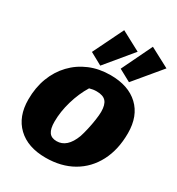

<svg xmlns="http://www.w3.org/2000/svg" viewBox="-227 -1115 1167 1269"><g transform="rotate(30 356.5 -481.0)"><path d="M315 14Q179 14 102 -59.5Q25 -133 25 -263Q25 -354 53.5 -429Q82 -504 134.5 -559Q187 -614 258.5 -644Q330 -674 417 -674Q553 -674 630 -601.5Q707 -529 707 -398Q707 -273 658.5 -180Q610 -87 522 -36.5Q434 14 315 14ZM324 -117Q404 -117 445 -226Q454 -253 463 -292.5Q472 -332 477.5 -370.5Q483 -409 483 -432Q483 -486 461.5 -510.5Q440 -535 390 -535Q363 -535 336 -527Q296 -462 272 -380.5Q248 -299 248 -222Q248 -168 266 -142.5Q284 -117 324 -117ZM345 -976 493 -897 325 -694 232 -745ZM564 -976 713 -897 544 -694 452 -744Z"/></g></svg>

Font: Piazzolla Black
Style: Italic
Weight: 900
Italic angle: -11.3°
Designer: Juan Pablo del Peral
Foundry: Huerta Tipografica
Version: Version 1.330